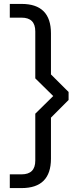

<svg xmlns="http://www.w3.org/2000/svg" viewBox="-20 -780 420 980"><path d="M30 109.9H90.1Q160.1 109.9 160.1 39.8V-199.7L251.7 -289.8L160.1 -380V-619.8Q160.1 -689.9 90.1 -689.9H30V-760H90Q240.1 -760 240.1 -609.8V-400.1L330.1 -310.5V-269.8L240.1 -179.5V29.8Q240.1 180 90 180H30Z"/></svg>

Font: Oxanium ExtraLight
Style: Regular
Weight: 200
Designer: Severin Meyer
Version: Version 2.000